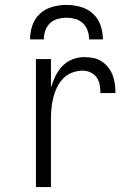

<svg xmlns="http://www.w3.org/2000/svg" viewBox="-20 -760 540 780"><path d="M126 0V-520H187V-404Q194 -428 205 -450.5Q216 -473 233 -491Q250 -509 273.5 -518.5Q297 -528 322 -528Q340 -528 358.5 -524.5Q377 -521 392.5 -511Q408 -501 419.5 -486.5Q431 -472 437.5 -455Q444 -438 446.5 -419.5Q449 -401 449 -382H388Q388 -399 385 -415.5Q382 -432 372.5 -445.5Q363 -459 347.5 -466Q332 -473 316 -473Q294 -473 273 -465Q252 -457 236.5 -441Q221 -425 211.5 -405Q202 -385 196.5 -363.5Q191 -342 189 -320Q187 -298 187 -276V0ZM102 -600Q102 -629 111.5 -657Q121 -685 142.5 -704.5Q164 -724 192.5 -732Q221 -740 250 -740Q279 -740 307.5 -732Q336 -724 357.5 -704.5Q379 -685 388.5 -657Q398 -629 398 -600H342Q342 -618 336 -635.5Q330 -653 317 -665.5Q304 -678 286 -683Q268 -688 250 -688Q232 -688 214 -683Q196 -678 183 -665.5Q170 -653 164 -635.5Q158 -618 158 -600Z"/></svg>

Font: Iosevka Fixed SS04 Light
Style: Regular
Weight: 300
Monospace: yes
Designer: Belleve Invis
Foundry: Belleve Invis
Version: Version 32.5.0